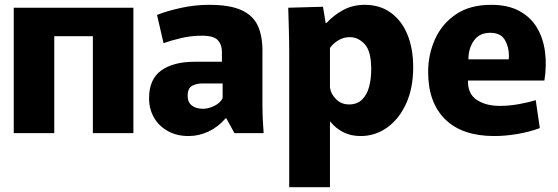

<svg xmlns="http://www.w3.org/2000/svg" viewBox="-20 -552 2312 796"><path d="M37 0V-520H533V0H365V-402H205V0Z M762 12Q713 12 676 -8.5Q639 -29 618.5 -64.5Q598 -100 598 -145Q598 -223 648 -259.5Q698 -296 788 -296H900V-338Q900 -367 883 -385.5Q866 -404 817 -404Q773 -404 730.5 -394Q688 -384 658 -373L631 -490Q667 -505 726.5 -518.5Q786 -532 847 -532Q933 -532 981 -510Q1029 -488 1048.5 -446Q1068 -404 1068 -343V-122Q1068 -90 1069.5 -56.5Q1071 -23 1073 0H952L918 -62H916Q885 -26 845 -7Q805 12 762 12ZM822 -101Q844 -101 868.5 -113Q893 -125 903 -145V-206H817Q796 -206 777 -196.5Q758 -187 758 -154Q758 -128 775.5 -114.5Q793 -101 822 -101Z M1179 -337Q1179 -382 1177.5 -431Q1176 -480 1175 -520L1319 -524L1330 -457H1334Q1362 -488 1402 -510Q1442 -532 1492 -532Q1555 -532 1600 -499.5Q1645 -467 1669 -409Q1693 -351 1693 -273Q1693 -187 1664 -123Q1635 -59 1585.5 -23.5Q1536 12 1475 12Q1434 12 1403 -4Q1372 -20 1350 -47H1348V224H1179ZM1427 -119Q1461 -119 1481.5 -139.5Q1502 -160 1510.5 -193Q1519 -226 1519 -264Q1519 -340 1492 -369Q1465 -398 1430 -398Q1404 -398 1382 -384.5Q1360 -371 1348 -353V-190Q1351 -163 1373 -141Q1395 -119 1427 -119Z M2029 12Q1896 12 1825.5 -57.5Q1755 -127 1755 -254Q1755 -326 1783.5 -389.5Q1812 -453 1870 -492.5Q1928 -532 2017 -532Q2086 -532 2133 -506.5Q2180 -481 2206 -437.5Q2232 -394 2239.5 -337.5Q2247 -281 2237 -218H1920Q1919 -163 1956.5 -138Q1994 -113 2052 -113Q2090 -113 2130 -120Q2170 -127 2201 -137L2218 -21Q2175 -5 2125 3.5Q2075 12 2029 12ZM2012 -416Q1968 -416 1945 -384Q1922 -352 1922 -306H2089Q2089 -310 2089.5 -313.5Q2090 -317 2090 -320Q2090 -357 2073 -386.5Q2056 -416 2012 -416Z"/></svg>

Font: Murecho
Style: Bold
Weight: 700
Designer: Neil Summerour
Foundry: Positype
Version: Version 1.010; ttfautohint (v1.8.3)